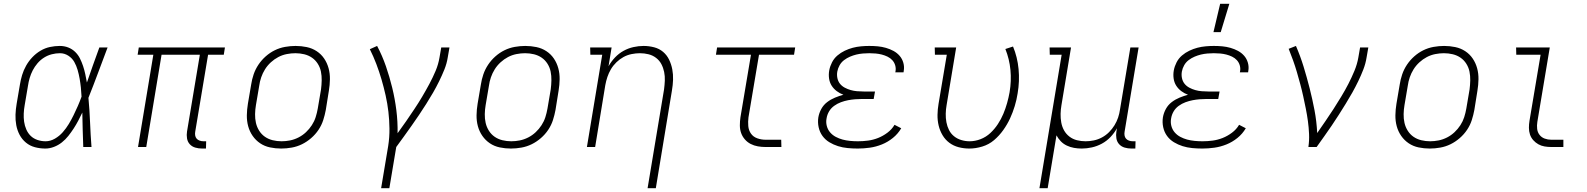

<svg xmlns="http://www.w3.org/2000/svg" viewBox="-20 -768 8290 1003"><path d="M217 8Q189 8 162.5 1Q136 -6 115.5 -23Q95 -40 82.5 -63.5Q70 -87 65 -114Q60 -141 61 -169Q62 -197 67 -226L84 -326Q88 -351 95.5 -376Q103 -401 116.5 -425Q130 -449 149 -469Q168 -489 191.5 -503Q215 -517 241 -522.5Q267 -528 292 -528Q316 -528 336.5 -520Q357 -512 372.5 -497Q388 -482 397.5 -463Q407 -444 414 -423Q421 -402 425.5 -380.5Q430 -359 434 -337Q450 -383 466 -428.5Q482 -474 499 -520H542Q517 -454 492.5 -388Q468 -322 442 -257Q448 -193 450.5 -128.5Q453 -64 458 0H415Q413 -45 412 -90Q411 -135 410 -180Q400 -159 389 -138Q378 -117 365 -97Q352 -77 337 -58Q322 -39 303 -24Q284 -9 261.5 -0.5Q239 8 217 8ZM218 -30Q243 -30 266.5 -43.5Q290 -57 308 -77.5Q326 -98 339.5 -120.5Q353 -143 364.5 -166.5Q376 -190 386.5 -214Q397 -238 406 -263Q405 -287 402.5 -310.5Q400 -334 396 -357Q392 -380 385.5 -402.5Q379 -425 368 -444.5Q357 -464 337 -477Q317 -490 293 -490Q272 -490 250.5 -484.5Q229 -479 210 -467Q191 -455 176 -437.5Q161 -420 151 -400.5Q141 -381 135 -360.5Q129 -340 126 -319L109 -219Q105 -197 104 -175Q103 -153 106 -132Q109 -111 117.5 -91.5Q126 -72 140.5 -58Q155 -44 175.5 -37Q196 -30 218 -30Z M1036 8Q1017 8 1000 3Q983 -2 971.5 -14.5Q960 -27 957 -45Q954 -63 957 -81L1024 -482H824L744 0H701L781 -482H699L705 -520H1155L1149 -482H1067L1000 -81Q998 -71 999.5 -61Q1001 -51 1007 -44Q1013 -37 1022.5 -33.5Q1032 -30 1043 -30H1057L1056 8Z M1449 8Q1419 8 1390.5 2Q1362 -4 1339 -19.5Q1316 -35 1300 -58Q1284 -81 1276.5 -108.5Q1269 -136 1269.5 -166Q1270 -196 1275 -226L1292 -326Q1296 -353 1305 -379.5Q1314 -406 1330 -430Q1346 -454 1368 -473.5Q1390 -493 1415.5 -505.5Q1441 -518 1469 -523Q1497 -528 1524 -528Q1554 -528 1582.5 -522Q1611 -516 1634.5 -500.5Q1658 -485 1673.5 -462Q1689 -439 1696.5 -411.5Q1704 -384 1703.5 -354Q1703 -324 1698 -294L1682 -194Q1677 -167 1668.5 -140.5Q1660 -114 1644 -90Q1628 -66 1605.5 -46.5Q1583 -27 1557.5 -14.5Q1532 -2 1504 3Q1476 8 1449 8ZM1451 -30Q1473 -30 1495.5 -34.5Q1518 -39 1539.5 -50Q1561 -61 1578.5 -77.5Q1596 -94 1609 -114Q1622 -134 1629 -156Q1636 -178 1640 -201L1657 -301Q1660 -324 1660.5 -348Q1661 -372 1656.5 -394Q1652 -416 1640 -435Q1628 -454 1610 -466.5Q1592 -479 1569.5 -484.5Q1547 -490 1523 -490Q1501 -490 1478 -485.5Q1455 -481 1434 -470Q1413 -459 1395 -442.5Q1377 -426 1364.5 -406Q1352 -386 1344.5 -364Q1337 -342 1334 -319L1317 -219Q1313 -196 1312.5 -172Q1312 -148 1317 -126Q1322 -104 1334 -85Q1346 -66 1364 -53.5Q1382 -41 1404.5 -35.5Q1427 -30 1451 -30Z M1971 215 2008 -6Q2015 -51 2014.5 -96Q2014 -141 2009 -184Q2004 -227 1994.5 -269.5Q1985 -312 1973 -353Q1961 -394 1946 -433.5Q1931 -473 1912 -511L1950 -528Q1977 -477 1996 -422Q2015 -367 2029 -309.5Q2043 -252 2050.5 -192.5Q2058 -133 2057 -72Q2080 -103 2101.5 -134.5Q2123 -166 2144.5 -198Q2166 -230 2185.5 -263Q2205 -296 2223 -329.5Q2241 -363 2255.5 -397.5Q2270 -432 2276 -468L2285 -520H2328L2319 -468Q2314 -436 2301.5 -405Q2289 -374 2274 -343.5Q2259 -313 2242 -283.5Q2225 -254 2206.5 -225Q2188 -196 2169 -167.5Q2150 -139 2130 -111Q2110 -83 2090 -55Q2070 -27 2050 0L2014 215Z M2649 8Q2619 8 2590.5 2Q2562 -4 2539 -19.5Q2516 -35 2500 -58Q2484 -81 2476.5 -108.5Q2469 -136 2469.5 -166Q2470 -196 2475 -226L2492 -326Q2496 -353 2505 -379.5Q2514 -406 2530 -430Q2546 -454 2568 -473.5Q2590 -493 2615.5 -505.5Q2641 -518 2669 -523Q2697 -528 2724 -528Q2754 -528 2782.5 -522Q2811 -516 2834.5 -500.5Q2858 -485 2873.5 -462Q2889 -439 2896.5 -411.5Q2904 -384 2903.5 -354Q2903 -324 2898 -294L2882 -194Q2877 -167 2868.5 -140.5Q2860 -114 2844 -90Q2828 -66 2805.5 -46.5Q2783 -27 2757.5 -14.5Q2732 -2 2704 3Q2676 8 2649 8ZM2651 -30Q2673 -30 2695.5 -34.5Q2718 -39 2739.5 -50Q2761 -61 2778.5 -77.5Q2796 -94 2809 -114Q2822 -134 2829 -156Q2836 -178 2840 -201L2857 -301Q2860 -324 2860.5 -348Q2861 -372 2856.5 -394Q2852 -416 2840 -435Q2828 -454 2810 -466.5Q2792 -479 2769.5 -484.5Q2747 -490 2723 -490Q2701 -490 2678 -485.5Q2655 -481 2634 -470Q2613 -459 2595 -442.5Q2577 -426 2564.5 -406Q2552 -386 2544.5 -364Q2537 -342 2534 -319L2517 -219Q2513 -196 2512.5 -172Q2512 -148 2517 -126Q2522 -104 2534 -85Q2546 -66 2564 -53.5Q2582 -41 2604.5 -35.5Q2627 -30 2651 -30Z M3363 215 3449 -301Q3452 -324 3453 -347Q3454 -370 3449.5 -392Q3445 -414 3435 -433Q3425 -452 3407.5 -465.5Q3390 -479 3368 -484.5Q3346 -490 3323 -490Q3302 -490 3279.5 -485.5Q3257 -481 3237 -470Q3217 -459 3200 -442.5Q3183 -426 3171.5 -406.5Q3160 -387 3153 -366Q3146 -345 3142 -323L3089 0H3046L3126 -482H3064L3063 -520H3175L3159 -422Q3173 -447 3193 -468Q3213 -489 3237.5 -502.5Q3262 -516 3289 -522Q3316 -528 3342 -528Q3370 -528 3397 -521Q3424 -514 3444 -497Q3464 -480 3475.5 -456Q3487 -432 3492 -405.5Q3497 -379 3496 -351Q3495 -323 3490 -294L3406 215Z M3980 0Q3959 0 3939 -3.5Q3919 -7 3901.5 -16Q3884 -25 3871 -40Q3858 -55 3851.5 -73.5Q3845 -92 3845 -113Q3845 -134 3848 -155L3903 -482H3720L3726 -520H4134L4128 -482H3945L3890 -155Q3887 -132 3889 -109.5Q3891 -87 3903 -70Q3915 -53 3936 -45.5Q3957 -38 3980 -38H4061L4062 0Z M4461 8Q4434 8 4408 5.5Q4382 3 4358 -4.5Q4334 -12 4312.5 -25Q4291 -38 4276.5 -58Q4262 -78 4256.5 -103.5Q4251 -129 4255 -155Q4259 -178 4270.5 -199Q4282 -220 4301 -234.5Q4320 -249 4342 -258Q4364 -267 4386 -273Q4367 -280 4351 -292Q4335 -304 4324.5 -320.5Q4314 -337 4311 -358Q4308 -379 4312 -401Q4316 -422 4326.5 -442.5Q4337 -463 4354.5 -478Q4372 -493 4393 -503Q4414 -513 4435 -518.5Q4456 -524 4478 -526Q4500 -528 4521 -528Q4544 -528 4565.5 -526Q4587 -524 4608 -518Q4629 -512 4647.5 -502Q4666 -492 4679.5 -476.5Q4693 -461 4699 -440Q4705 -419 4701 -397L4700 -390H4657L4658 -395Q4661 -411 4656.5 -426.5Q4652 -442 4641.5 -453.5Q4631 -465 4616.5 -472Q4602 -479 4586.5 -483Q4571 -487 4554.5 -488.5Q4538 -490 4521 -490Q4505 -490 4487.5 -488.5Q4470 -487 4453.5 -483Q4437 -479 4420.5 -472Q4404 -465 4389.5 -454Q4375 -443 4366 -427Q4357 -411 4354 -394Q4351 -377 4354.5 -360Q4358 -343 4368 -330.5Q4378 -318 4393 -310Q4408 -302 4424 -297.5Q4440 -293 4457 -291.5Q4474 -290 4492 -290H4551L4544 -251H4485Q4466 -251 4447.5 -249.5Q4429 -248 4410.5 -244.5Q4392 -241 4373 -234Q4354 -227 4337.5 -215Q4321 -203 4311 -186Q4301 -169 4298 -150Q4294 -130 4299 -110.5Q4304 -91 4316.5 -76.5Q4329 -62 4346 -53Q4363 -44 4381.5 -39Q4400 -34 4420.5 -32Q4441 -30 4462 -30Q4488 -30 4514.5 -33.5Q4541 -37 4566.5 -47Q4592 -57 4615.5 -74.5Q4639 -92 4653 -116L4688 -98Q4671 -69 4644.5 -47.5Q4618 -26 4587 -13.5Q4556 -1 4524 3.5Q4492 8 4461 8Z M5044 8Q5015 8 4988 1Q4961 -6 4939.5 -22Q4918 -38 4904 -61.5Q4890 -85 4883.5 -112Q4877 -139 4877.5 -168Q4878 -197 4883 -226L4926 -482H4864L4863 -520H4975L4925 -219Q4921 -197 4920.5 -174Q4920 -151 4924 -129.5Q4928 -108 4937.5 -89Q4947 -70 4963.5 -56.5Q4980 -43 5001.5 -36.5Q5023 -30 5045 -30Q5074 -30 5102.5 -41Q5131 -52 5153.5 -73Q5176 -94 5193 -120Q5210 -146 5221.5 -173.5Q5233 -201 5241 -229.5Q5249 -258 5254 -286Q5264 -345 5258.5 -402.5Q5253 -460 5232 -512L5272 -525Q5295 -470 5301 -407Q5307 -344 5296 -280Q5291 -247 5281 -214Q5271 -181 5256.5 -149.5Q5242 -118 5221 -88.5Q5200 -59 5173 -36Q5146 -13 5111.5 -2.5Q5077 8 5044 8Z M5410 215 5526 -482H5464L5463 -520H5575L5525 -219Q5521 -196 5520.5 -173Q5520 -150 5524 -128Q5528 -106 5538.5 -87Q5549 -68 5566.5 -54.5Q5584 -41 5606 -35.5Q5628 -30 5651 -30Q5672 -30 5694 -34.5Q5716 -39 5736.5 -50Q5757 -61 5773.5 -77.5Q5790 -94 5802 -113.5Q5814 -133 5821 -154Q5828 -175 5831 -197L5885 -520H5928L5855 -81Q5853 -71 5854.5 -61Q5856 -51 5862 -44Q5868 -37 5877.5 -33.5Q5887 -30 5898 -30H5912L5911 8H5891Q5872 8 5855 3Q5838 -2 5826.5 -14.5Q5815 -27 5812 -45Q5809 -63 5812 -81L5815 -98Q5801 -73 5781 -52Q5761 -31 5736 -17.5Q5711 -4 5684 2Q5657 8 5631 8Q5610 8 5590.5 4.5Q5571 1 5553 -7.5Q5535 -16 5521.5 -30Q5508 -44 5499 -61L5453 215Z M6261 8Q6234 8 6208 5.5Q6182 3 6158 -4.5Q6134 -12 6112.5 -25Q6091 -38 6076.5 -58Q6062 -78 6056.5 -103.5Q6051 -129 6055 -155Q6059 -178 6070.5 -199Q6082 -220 6101 -234.5Q6120 -249 6142 -258Q6164 -267 6186 -273Q6167 -280 6151 -292Q6135 -304 6124.5 -320.5Q6114 -337 6111 -358Q6108 -379 6112 -401Q6116 -422 6126.5 -442.5Q6137 -463 6154.5 -478Q6172 -493 6193 -503Q6214 -513 6235 -518.5Q6256 -524 6278 -526Q6300 -528 6321 -528Q6344 -528 6365.5 -526Q6387 -524 6408 -518Q6429 -512 6447.5 -502Q6466 -492 6479.5 -476.5Q6493 -461 6499 -440Q6505 -419 6501 -397L6500 -390H6457L6458 -395Q6461 -411 6456.5 -426.5Q6452 -442 6441.5 -453.5Q6431 -465 6416.5 -472Q6402 -479 6386.5 -483Q6371 -487 6354.5 -488.5Q6338 -490 6321 -490Q6305 -490 6287.5 -488.5Q6270 -487 6253.5 -483Q6237 -479 6220.5 -472Q6204 -465 6189.5 -454Q6175 -443 6166 -427Q6157 -411 6154 -394Q6151 -377 6154.5 -360Q6158 -343 6168 -330.5Q6178 -318 6193 -310Q6208 -302 6224 -297.5Q6240 -293 6257 -291.5Q6274 -290 6292 -290H6351L6344 -251H6285Q6266 -251 6247.5 -249.5Q6229 -248 6210.5 -244.5Q6192 -241 6173 -234Q6154 -227 6137.5 -215Q6121 -203 6111 -186Q6101 -169 6098 -150Q6094 -130 6099 -110.5Q6104 -91 6116.5 -76.5Q6129 -62 6146 -53Q6163 -44 6181.5 -39Q6200 -34 6220.5 -32Q6241 -30 6262 -30Q6288 -30 6314.5 -33.5Q6341 -37 6366.5 -47Q6392 -57 6415.5 -74.5Q6439 -92 6453 -116L6488 -98Q6471 -69 6444.5 -47.5Q6418 -26 6387 -13.5Q6356 -1 6324 3.5Q6292 8 6261 8ZM6319 -600 6354 -748H6402L6357 -600Z M6815 0Q6820 -34 6818.5 -68Q6817 -102 6812.5 -135Q6808 -168 6801.5 -200.5Q6795 -233 6788 -265Q6781 -297 6772.5 -328.5Q6764 -360 6755 -391Q6746 -422 6735 -452.5Q6724 -483 6712 -513L6750 -528Q6773 -475 6790 -419.5Q6807 -364 6821.5 -307Q6836 -250 6847 -192Q6858 -134 6861 -73Q6883 -105 6904.5 -136Q6926 -167 6946.5 -199Q6967 -231 6987 -264Q7007 -297 7024 -330Q7041 -363 7055.5 -398Q7070 -433 7076 -468L7085 -520H7128L7119 -468Q7114 -436 7102 -405Q7090 -374 7075.5 -344Q7061 -314 7044.5 -284.5Q7028 -255 7010 -226Q6992 -197 6974 -168.5Q6956 -140 6936.5 -111.5Q6917 -83 6897.5 -55.5Q6878 -28 6858 0Z M7449 8Q7419 8 7390.5 2Q7362 -4 7339 -19.5Q7316 -35 7300 -58Q7284 -81 7276.5 -108.5Q7269 -136 7269.5 -166Q7270 -196 7275 -226L7292 -326Q7296 -353 7305 -379.5Q7314 -406 7330 -430Q7346 -454 7368 -473.5Q7390 -493 7415.5 -505.5Q7441 -518 7469 -523Q7497 -528 7524 -528Q7554 -528 7582.5 -522Q7611 -516 7634.5 -500.5Q7658 -485 7673.5 -462Q7689 -439 7696.5 -411.5Q7704 -384 7703.5 -354Q7703 -324 7698 -294L7682 -194Q7677 -167 7668.5 -140.5Q7660 -114 7644 -90Q7628 -66 7605.5 -46.5Q7583 -27 7557.5 -14.5Q7532 -2 7504 3Q7476 8 7449 8ZM7451 -30Q7473 -30 7495.5 -34.5Q7518 -39 7539.5 -50Q7561 -61 7578.5 -77.5Q7596 -94 7609 -114Q7622 -134 7629 -156Q7636 -178 7640 -201L7657 -301Q7660 -324 7660.5 -348Q7661 -372 7656.5 -394Q7652 -416 7640 -435Q7628 -454 7610 -466.5Q7592 -479 7569.5 -484.5Q7547 -490 7523 -490Q7501 -490 7478 -485.5Q7455 -481 7434 -470Q7413 -459 7395 -442.5Q7377 -426 7364.5 -406Q7352 -386 7344.5 -364Q7337 -342 7334 -319L7317 -219Q7313 -196 7312.5 -172Q7312 -148 7317 -126Q7322 -104 7334 -85Q7346 -66 7364 -53.5Q7382 -41 7404.5 -35.5Q7427 -30 7451 -30Z M8085 0Q8066 0 8048.5 -3Q8031 -6 8016 -14.5Q8001 -23 7989.5 -36Q7978 -49 7972.5 -65.5Q7967 -82 7967 -100.5Q7967 -119 7970 -137L8028 -482H7901L7900 -520H8076L8011 -131Q8008 -113 8010 -95Q8012 -77 8022.5 -63.5Q8033 -50 8049.5 -44Q8066 -38 8084 -38H8147V0Z"/></svg>

Font: Iosevka Etoile Extralight
Style: Italic
Weight: 200
Italic angle: -9°
Designer: Belleve Invis
Foundry: Belleve Invis
Version: Version 22.1.2; ttfautohint (v1.8.4)